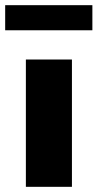

<svg xmlns="http://www.w3.org/2000/svg" viewBox="-48 -722 377 742"><path d="M52 0V-492H230V0ZM-28 -605V-702H309V-605Z"/></svg>

Font: Nunito Sans 12pt ExtraLight 12pt Black
Style: Regular
Weight: 900
Version: Version 3.101;gftools[0.9.27]